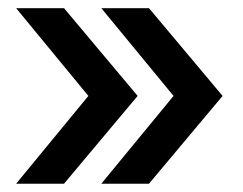

<svg xmlns="http://www.w3.org/2000/svg" viewBox="-20 -520 594 470"><path d="M196.3 -285.2 19.5 -70.3H136.7L316.9 -285.2L136.7 -500H19.5ZM404.8 -285.2 228 -70.3H344.7L524.9 -285.2L344.7 -500H228Z"/></svg>

Font: Inteeer Medium
Style: Regular
Weight: 500
Designer: Rasmus Andersson
Foundry: rsms
Version: Version 4.001;Glyphs 3.4 (3402)